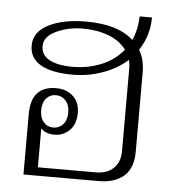

<svg xmlns="http://www.w3.org/2000/svg" viewBox="-47 -641 615 685"><g transform="rotate(5 261.0 -299.0)"><path d="M434 -479Q454 -447 454 -400V-116Q454 -57 421.5 -28.5Q389 0 331 0H62V-217Q62 -317 152 -317Q189 -317 212.5 -295Q236 -273 236 -236Q236 -194 213 -172.5Q190 -151 160 -151Q129 -151 111 -169V-30H318Q359 -30 382 -52.5Q405 -75 405 -113V-408Q405 -427 401 -440Q363 -406 311.5 -388Q260 -370 206 -370Q130 -370 90.5 -393Q51 -416 51 -461Q51 -510 103.5 -536.5Q156 -563 237 -563Q352 -563 407 -512Q424 -548 426 -598H470Q470 -533 434 -479ZM384 -475Q361 -506 320 -521.5Q279 -537 228 -537Q177 -537 133.5 -517Q90 -497 90 -462Q90 -431 119 -414.5Q148 -398 204 -398Q258 -398 305.5 -417.5Q353 -437 384 -475ZM105 -234Q105 -207 118.5 -191.5Q132 -176 153 -176Q174 -176 188 -191.5Q202 -207 202 -234Q202 -261 188 -276.5Q174 -292 153 -292Q132 -292 118.5 -276.5Q105 -261 105 -234Z"/></g></svg>

Font: Trirong ExtraLight
Style: Regular
Weight: 275
Designer: Katatrad Team
Foundry: CadsonDemak
Version: Version 1.001